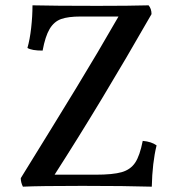

<svg xmlns="http://www.w3.org/2000/svg" viewBox="-20 -698 671 721"><path d="M568 -152Q552 -87 550 3Q452 0 289 0Q128 0 66 3Q58 -13 58 -29Q186 -236 266.5 -368Q347 -500 425 -636H283Q236 -636 209.5 -626.5Q183 -617 166.5 -589.5Q150 -562 140 -508Q99 -508 83 -518Q92 -549 97 -593Q102 -637 102 -678Q184 -676 346 -676Q467 -676 538 -678Q549 -665 549 -645Q358 -311 185 -42H339Q404 -42 437 -51.5Q470 -61 487.5 -87Q505 -113 516 -169Q549 -166 568 -152Z"/></svg>

Font: Vollkorn SC
Style: Regular
Weight: 400
Designer: Friedrich Althausen
Foundry: Friedrich Althausen
Version: Version 4.015